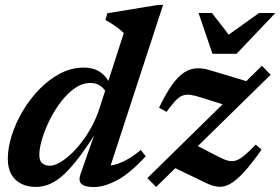

<svg xmlns="http://www.w3.org/2000/svg" viewBox="-20 -742 1130 774"><path d="M411.5 -360.5Q402.5 -383.5 385.5 -395.5Q368.5 -407.5 344 -407.5Q312 -407.5 282 -386.8Q252 -366 226 -332Q200 -298 180.5 -258.8Q161 -219.5 149.8 -182Q138.5 -144.5 138.5 -117.5Q138.5 -95 149.8 -84.5Q161 -74 181.5 -74Q197 -74 218 -85.2Q239 -96.5 262 -117.2Q285 -138 307.2 -166.5Q329.5 -195 348.5 -229.5Q367.5 -264 380 -302L479 -608.5Q470 -618 457.8 -627.2Q445.5 -636.5 432 -645.5Q418.5 -654.5 405 -661L412.5 -688.5L619 -722.5H637.5L413.5 -36.5L392.5 -72.5Q416 -71.5 441 -77.8Q466 -84 492.5 -98.8Q519 -113.5 547.5 -137.5L567.5 -112Q504.5 -43.5 452.8 -15.8Q401 12 358 12Q321.5 12 308.2 -0.8Q295 -13.5 305 -41.5L363.5 -208H367.5Q324 -140 290 -96.8Q256 -53.5 227.8 -30Q199.5 -6.5 174.2 2.5Q149 11.5 124 11.5Q92 11.5 66.5 -0.8Q41 -13 26.2 -38.2Q11.5 -63.5 11.5 -102Q11.5 -146.5 27.5 -196.8Q43.5 -247 72.2 -295.2Q101 -343.5 139.5 -383Q178 -422.5 223.2 -446Q268.5 -469.5 317.5 -469.5Q358 -469.5 384.8 -450.8Q411.5 -432 430 -392ZM574 -24 1036 -477 1071 -440.5 609.5 11.5ZM651.5 -291 621 -307.5Q648.5 -364.5 673 -399Q697.5 -433.5 721.5 -449.2Q745.5 -465 771.2 -466.5Q797 -468 826.5 -459L999 -407L912.5 -310.5L793.5 -348Q766.5 -357 748.2 -359.5Q730 -362 715.5 -356.5Q701 -351 686.5 -335.2Q672 -319.5 651.5 -291ZM813.5 -3 665 -74.5 758 -163.5 859 -111Q882 -99 898.8 -94.5Q915.5 -90 930.8 -94.8Q946 -99.5 965 -115.2Q984 -131 1011 -159L1034.5 -139Q993 -80 962 -46.5Q931 -13 906.5 0Q882 13 860 10.8Q838 8.5 813.5 -3ZM1090 -689.5 933.5 -525H836.5L780.5 -689.5H834.5L913.5 -587.5H881.5L1024 -689.5Z"/></svg>

Font: Newsreader SemiBold
Style: Italic
Weight: 600
Italic angle: -17°
Designer: Hugues Gentile
Foundry: Production Type
Version: Version 1.003